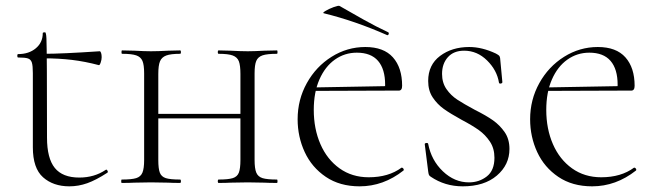

<svg xmlns="http://www.w3.org/2000/svg" viewBox="-20 -646 2291 678"><path d="M96 -126V-388Q96 -414 92.5 -425Q89 -436 79 -439.5Q69 -443 44 -443Q41 -443 41 -449Q41 -455 44 -455Q82 -455 106.5 -475.5Q131 -496 131 -529Q131 -532 139 -532Q143 -532 144 -509.5Q145 -487 145.5 -396Q146 -305 146 -160Q146 -87 173.5 -53Q201 -19 260 -19Q313 -19 353 -46L355 -47Q358 -47 360 -42.5Q362 -38 359 -36Q319 -10 288 1Q257 12 225 12Q168 12 132 -20Q96 -52 96 -126ZM135 -440V-456Q199 -456 332 -465Q335 -465 337 -459Q339 -453 339 -444Q339 -435 335.5 -425Q332 -415 329 -416Q280 -429 234 -434.5Q188 -440 135 -440Z M752 -456Q749 -456 749 -462Q749 -468 752 -468L794 -467Q832 -465 855 -465Q876 -465 914 -467L958 -468Q960 -468 960 -462Q960 -456 958 -456Q923 -456 907 -450.5Q891 -445 885 -431Q879 -417 879 -387V-81Q879 -51 885 -36.5Q891 -22 907 -17Q923 -12 958 -12Q960 -12 960 -6Q960 0 958 0Q930 0 914 -1L855 -2L794 -1Q779 0 752 0Q749 0 749 -6Q749 -12 752 -12Q786 -12 802 -17Q818 -22 823.5 -36.5Q829 -51 829 -81V-385Q829 -415 823.5 -429.5Q818 -444 802 -450Q786 -456 752 -456ZM511 -244H850V-228H511ZM411 -456Q409 -456 409 -462Q409 -468 411 -468L455 -467Q491 -465 513 -465Q538 -465 574 -467L616 -468Q619 -468 619 -462Q619 -456 616 -456Q583 -456 567 -450Q551 -444 545 -429.5Q539 -415 539 -385V-81Q539 -50 544.5 -36Q550 -22 565.5 -17Q581 -12 616 -12Q619 -12 619 -6Q619 0 616 0Q589 0 574 -1L513 -2L454 -1Q438 0 410 0Q408 0 408 -6Q408 -12 410 -12Q445 -12 461 -17Q477 -22 483 -36.5Q489 -51 489 -81V-387Q489 -417 483 -431Q477 -445 461 -450.5Q445 -456 411 -456Z M1031 -225Q1031 -294 1063.5 -352.5Q1096 -411 1151 -445.5Q1206 -480 1270 -480Q1335 -480 1367.5 -443.5Q1400 -407 1400 -343Q1400 -326 1388 -326H1339Q1340 -333 1340 -347Q1340 -402 1315 -431Q1290 -460 1240 -460Q1197 -460 1162.5 -435.5Q1128 -411 1108 -365.5Q1088 -320 1088 -258Q1088 -191 1111.5 -137Q1135 -83 1179 -51.5Q1223 -20 1282 -20Q1352 -20 1398 -54H1399Q1402 -54 1404.5 -50.5Q1407 -47 1405 -44Q1334 12 1250 12Q1180 12 1130.5 -21.5Q1081 -55 1056 -109Q1031 -163 1031 -225ZM1074 -337 1351 -342V-326L1075 -325ZM1124 -599Q1117 -600 1129.5 -607.5Q1142 -615 1158.5 -621Q1175 -627 1179 -625Q1219 -602 1263.5 -577Q1308 -552 1351 -532Q1353 -531 1353 -528Q1353 -525 1351 -523Q1349 -521 1347 -522Q1234 -572 1124 -599Z M1657 -258Q1697 -238 1721 -221Q1745 -204 1762 -179.5Q1779 -155 1779 -120Q1779 -64 1734.5 -26Q1690 12 1614 12Q1551 12 1501 -22Q1496 -25 1494.5 -29Q1493 -33 1492 -41L1480 -136Q1479 -140 1485 -141Q1491 -142 1492 -138Q1503 -80 1544 -41Q1585 -2 1636 -2Q1672 -2 1699 -23Q1726 -44 1726 -89Q1726 -122 1710 -146Q1694 -170 1671 -186.5Q1648 -203 1610 -223Q1570 -245 1547 -261.5Q1524 -278 1508 -302Q1492 -326 1492 -360Q1492 -417 1534 -448.5Q1576 -480 1637 -480Q1682 -480 1731 -457Q1740 -452 1742.5 -449.5Q1745 -447 1746 -441L1754 -356Q1754 -352 1748.5 -351Q1743 -350 1742 -354Q1735 -398 1700 -432.5Q1665 -467 1619 -467Q1582 -467 1561.5 -444Q1541 -421 1541 -385Q1541 -354 1556.5 -331.5Q1572 -309 1595 -294Q1618 -279 1657 -258Z M1852 -225Q1852 -294 1884.5 -352.5Q1917 -411 1972 -445.5Q2027 -480 2091 -480Q2156 -480 2188.5 -443.5Q2221 -407 2221 -343Q2221 -326 2209 -326H2160Q2161 -333 2161 -347Q2161 -402 2136 -431Q2111 -460 2061 -460Q2018 -460 1983.5 -435.5Q1949 -411 1929 -365.5Q1909 -320 1909 -258Q1909 -191 1932.5 -137Q1956 -83 2000 -51.5Q2044 -20 2103 -20Q2173 -20 2219 -54H2220Q2223 -54 2225.5 -50.5Q2228 -47 2226 -44Q2155 12 2071 12Q2001 12 1951.5 -21.5Q1902 -55 1877 -109Q1852 -163 1852 -225ZM1895 -337 2172 -342V-326L1896 -325Z"/></svg>

Font: Cormorant Unicase Light
Style: Regular
Weight: 300
Designer: Christian Thalmann (Catharsis Fonts)
Foundry: Catharsis Fonts
Version: Version 4.000